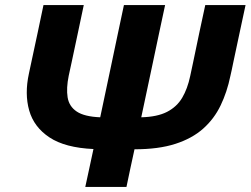

<svg xmlns="http://www.w3.org/2000/svg" viewBox="-20 -733 983 753"><path d="M314.5 0Q323 -38 330.5 -74Q338 -110 346.5 -148.5Q235.5 -153.5 174.2 -194Q113 -234.5 94.5 -299.8Q76 -365 93.5 -445Q95 -452.5 97.5 -463.8Q100 -475 103 -489.5Q117 -554 128 -606.2Q139 -658.5 150.5 -713H308.5Q297 -658.5 286 -606.5Q275 -554.5 261 -489L249.5 -436Q239.5 -387 245.2 -351.2Q251 -315.5 281 -295.5Q311 -275.5 373 -273L415.5 -474Q430 -543.5 441.8 -599Q453.5 -654.5 466 -713H627.5Q615 -655 603.2 -599.5Q591.5 -544 577 -475.5L534 -273Q596.5 -274.5 635 -294.2Q673.5 -314 694.5 -349.5Q715.5 -385 726 -435L737.5 -489Q751 -554 762 -606.2Q773 -658.5 785 -713H943Q931 -658 920 -605.8Q909 -553.5 895 -488.5Q892 -474 888.8 -458.5Q885.5 -443 883.5 -435Q870.5 -372 845.2 -319.5Q820 -267 776.8 -228.5Q733.5 -190 667.8 -168.8Q602 -147.5 507.5 -147.5Q499 -109.5 491.5 -73.8Q484 -38 476 0Z"/></svg>

Font: Commissioner
Style: Bold Italic
Weight: 700
Italic angle: -12°
Designer: Kostas Bartsokas
Foundry: Kostas Bartsokas
Version: Version 1.000; ttfautohint (v1.8.3)